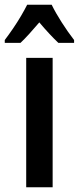

<svg xmlns="http://www.w3.org/2000/svg" viewBox="-50 -786 331 806"><path d="M171 0H60V-543H171ZM167 -766Q183 -733 208.5 -693Q234 -653 261 -618V-606H195Q177 -623 157 -644.5Q137 -666 115 -692Q93 -666 72.5 -643.5Q52 -621 36 -606H-30V-618Q-14 -639 4.5 -666Q23 -693 38.5 -719.5Q54 -746 64 -766Z"/></svg>

Font: Noto Sans Lao UI ExtCond SemBd
Style: Regular
Weight: 600
Width: 2
Designer: Monotype Design Team
Foundry: Monotype Imaging Inc.
Version: Version 2.000; ttfautohint (v1.8.4.7-5d5b)